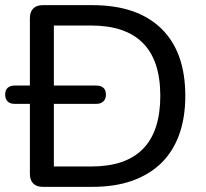

<svg xmlns="http://www.w3.org/2000/svg" viewBox="-31 -725 798 745"><path d="M135 0Q111 0 98 -13Q85 -26 85 -50V-655Q85 -679 98 -692Q111 -705 135 -705H328Q501 -705 594.5 -614.5Q688 -524 688 -353Q688 -268 664 -202Q640 -136 594 -91.5Q548 -47 481.5 -23.5Q415 0 328 0ZM178 -79H322Q390 -79 440 -96Q490 -113 523.5 -147Q557 -181 574 -232.5Q591 -284 591 -353Q591 -490 523.5 -558Q456 -626 322 -626H178ZM26 -322Q8 -322 -1.5 -331.5Q-11 -341 -11 -358Q-11 -375 -1.5 -384Q8 -393 26 -393H343Q360 -393 370 -384.5Q380 -376 380 -358Q380 -341 370 -331.5Q360 -322 343 -322Z"/></svg>

Font: Nunito Medium
Style: Regular
Weight: 500
Designer: Vernon Adams
Foundry: Vernon Adams
Version: Version 3.602